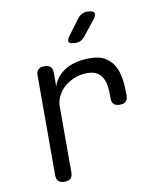

<svg xmlns="http://www.w3.org/2000/svg" viewBox="-88 -854 775 933"><g transform="rotate(-10 300.0 -387.5)"><path d="M155 10Q135 10 125 0.5Q115 -9 115 -30V-520Q115 -541 125 -550.5Q135 -560 155 -560Q175 -560 185 -550.5Q195 -541 195 -520V-454Q212 -504 259.5 -532Q307 -560 380 -560Q424 -560 452 -544Q480 -528 496 -501Q512 -474 518 -438.5Q524 -403 524 -363V-351Q524 -331 514.5 -321.5Q505 -312 484 -312Q464 -312 454.5 -321.5Q445 -331 445 -351V-363Q445 -387 442 -410.5Q439 -434 429 -452Q419 -470 401.5 -480.5Q384 -491 353 -491Q326 -491 298 -481.5Q270 -472 247 -454Q224 -436 209.5 -410Q195 -384 195 -353V-30Q195 -9 185 0.5Q175 10 155 10ZM325 -645Q297 -645 292 -655.5Q287 -666 304 -688L359 -762Q368 -773 379.5 -779Q391 -785 406 -785Q434 -785 440 -774Q446 -763 428 -739L369 -666Q361 -656 350 -650.5Q339 -645 325 -645Z"/></g></svg>

Font: Maple Mono Normal NL Light
Style: Regular
Weight: 300
Monospace: yes
Designer: subframe7536
Version: Version 7.000